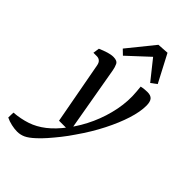

<svg xmlns="http://www.w3.org/2000/svg" viewBox="-305 -706 971 971"><g transform="rotate(45 180.5 -221.0)"><path d="M26 189Q7 189 -15.5 184Q-38 179 -56 170L-55 134Q-6 130 36 116Q78 102 116.5 72Q155 42 193 -8Q234 -62 262 -124.5Q290 -187 303 -253Q316 -319 310 -382L307 -414Q320 -417 331.5 -418Q343 -419 351 -419Q375 -419 385.5 -406.5Q396 -394 396 -366Q396 -323 378 -266Q360 -209 326.5 -143Q293 -77 246 -10Q226 20 203 49Q180 78 158 103Q136 128 117 145Q90 170 69.5 179.5Q49 189 26 189ZM137 0 75 -335Q72 -351 63 -358.5Q54 -366 42 -366H17L22 -400Q45 -410 66 -416.5Q87 -423 104 -423Q131 -423 138.5 -407Q146 -391 149 -373L214 0ZM107 -486 221 -627 282 -631 359 -484 328 -461 245 -565 133 -461Z"/></g></svg>

Font: Rasa
Style: Italic
Weight: 400
Italic angle: -7.10001°
Designer: Anna Giedrys (Yrsa+Rasa design), David Brezina (Yrsa art-direction, Rasa art-direction, design)
Foundry: Rosetta Type Foundry
Version: Version 2.004